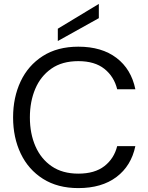

<svg xmlns="http://www.w3.org/2000/svg" viewBox="-20 -951 760 983"><path d="M381 12Q275 12 200 -35.5Q125 -83 86 -165Q47 -247 47 -350Q47 -452 85.5 -534Q124 -616 199 -664Q274 -712 381 -712Q501 -712 576.5 -654.5Q652 -597 673 -494H580Q564 -559 514.5 -598.5Q465 -638 381 -638Q298 -638 243 -599.5Q188 -561 160.5 -496Q133 -431 133 -350Q133 -267 161.5 -202Q190 -137 245 -99.5Q300 -62 381 -62Q465 -62 514.5 -100.5Q564 -139 580 -203H673Q652 -102 576.5 -45Q501 12 381 12ZM276 -741V-804L486 -931V-858Z"/></svg>

Font: Rethink Sans
Style: Regular
Weight: 400
Designer: The Rethink Sans project authors (Hans Thiessen). DM Sans designed by Colophon Foundry.
Foundry: Rethink Communications LLC
Version: Version 1.001